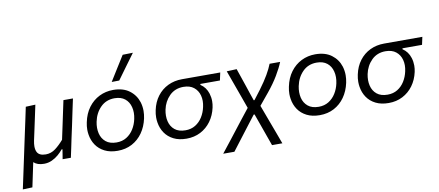

<svg xmlns="http://www.w3.org/2000/svg" viewBox="-90 -1119 3750 1640"><g transform="rotate(-10 1785.5 -299.0)"><path d="M-8 195Q3.5 141 15 87.5Q26 34.5 39.5 -27L91.5 -271Q105.5 -335.5 116.8 -388.5Q128 -441.5 139.5 -496L223 -499.5Q211 -444.5 200 -391.5Q188.5 -338 176 -279.5L158.5 -198.5Q153 -171.5 153 -150Q153 -120.5 163 -100.5Q180.5 -65.5 238 -65.5Q284 -65.5 322 -94.2Q360 -123 395.5 -164.5L420 -279Q432.5 -338 443.5 -390Q454.5 -441.5 466 -496H548.5Q536.5 -441 525.5 -388.5Q514.5 -335.5 501 -271.5L476.5 -158.5Q469.5 -124 461 -83.8Q452.5 -43.5 443 0H371.5L378.5 -42Q381.5 -63 385 -84H377Q360.5 -62.5 335.2 -40.5Q310 -18.5 278 -3.8Q246 11 209.5 11Q151 11 120 -19Q108 37.5 97.5 87.5Q87 137.5 75.5 192Z M848.5 11Q782.5 11 735.8 -12.8Q689 -36.5 661.5 -77Q634 -117.5 626 -169Q622.5 -190 622.5 -211.5Q622.5 -242.5 629.5 -274.5Q644.5 -348.5 683.5 -400.8Q722.5 -453 778 -480.5Q833.5 -508 898.5 -508Q984 -508 1038.2 -467.8Q1092.5 -427.5 1113 -362.5Q1124 -326 1124 -287Q1124 -255.5 1117 -222.5Q1102 -152.5 1065 -100Q1028 -47.5 972.8 -18.2Q917.5 11 848.5 11ZM851.5 -61Q900.5 -61 937.8 -84Q975 -107 999.2 -145.8Q1023.5 -184.5 1033.5 -232Q1039.5 -260 1039.5 -285.5Q1039.5 -311.5 1033.5 -334.5Q1022 -381 987.8 -408.5Q953.5 -436 898 -436Q824.5 -436 776.2 -387.2Q728 -338.5 713 -265Q707.5 -238 707.5 -213Q707.5 -188 713 -164.5Q724 -118 758.5 -89.5Q793 -61 851.5 -61ZM899 -577Q932.5 -631 965.5 -684Q998.5 -737 1031.5 -789.5L1120.5 -791.5Q1080.5 -737.5 1041.8 -684.2Q1003 -631 964.5 -578Z M1446 11Q1380 11 1333.2 -12.8Q1286.5 -36.5 1259 -77Q1231.5 -117.5 1223.5 -169Q1220 -190 1220 -211.5Q1220 -242.5 1227 -274.5Q1241.5 -343.5 1279.2 -393.2Q1317 -443 1372.2 -469.5Q1427.5 -496 1494 -496H1826L1811.5 -429H1642L1640.5 -421Q1687.5 -390.5 1705.5 -333Q1715.5 -300.5 1715.5 -266Q1715.5 -239.5 1709.5 -212Q1695 -145.5 1658.2 -95.2Q1621.5 -45 1567.2 -17Q1513 11 1446 11ZM1449 -61Q1498 -61 1535 -83.8Q1572 -106.5 1596.2 -145.2Q1620.5 -184 1630.5 -231.5Q1636.5 -258.5 1636.5 -283Q1636.5 -307.5 1630.5 -330Q1618.5 -375 1584.2 -402.2Q1550 -429.5 1494 -429.5Q1421 -429.5 1373 -381.8Q1325 -334 1310.5 -264Q1305 -237 1305 -212Q1305 -187 1310.5 -164Q1321.5 -117.5 1356 -89.2Q1390.5 -61 1449 -61Z M1730.5 192Q1764.5 148.5 1815.5 84Q1866 19 1926 -58L2004.5 -157.5L1969 -256.5Q1947.5 -316 1925.5 -377Q1903.5 -437.5 1882.5 -496L1969 -499.5Q1980 -467 1994.5 -425Q2008.5 -382.5 2022.5 -342.5L2045 -275L2066.5 -212.5H2073L2132.5 -290.5Q2181.5 -356.5 2210.2 -406.5Q2239 -456.5 2254 -496H2345.5Q2326 -447 2289 -384.8Q2252 -322.5 2197 -255.5L2114.5 -155.5L2166 -17Q2192.5 54.5 2210 101Q2227 147 2243.5 192H2154Q2138 148 2122.5 104Q2107 60 2090.5 14L2052.5 -92H2045L1988.5 -18.5Q1934.5 52 1895.5 103Q1856.5 154 1827.5 192Z M2601.5 11Q2535.5 11 2488.8 -12.8Q2442 -36.5 2414.5 -77Q2387 -117.5 2379 -169Q2375.5 -190 2375.5 -211.5Q2375.5 -242.5 2382.5 -274.5Q2397.5 -348.5 2436.5 -400.8Q2475.5 -453 2531 -480.5Q2586.5 -508 2651.5 -508Q2737 -508 2791.2 -467.8Q2845.5 -427.5 2866 -362.5Q2877 -326 2877 -287Q2877 -255.5 2870 -222.5Q2855 -152.5 2818 -100Q2781 -47.5 2725.8 -18.2Q2670.5 11 2601.5 11ZM2604.5 -61Q2653.5 -61 2690.8 -84Q2728 -107 2752.2 -145.8Q2776.5 -184.5 2786.5 -232Q2792.5 -260 2792.5 -285.5Q2792.5 -311.5 2786.5 -334.5Q2775 -381 2740.8 -408.5Q2706.5 -436 2651 -436Q2577.5 -436 2529.2 -387.2Q2481 -338.5 2466 -265Q2460.5 -238 2460.5 -213Q2460.5 -188 2466 -164.5Q2477 -118 2511.5 -89.5Q2546 -61 2604.5 -61Z M3199 11Q3133 11 3086.2 -12.8Q3039.5 -36.5 3012 -77Q2984.5 -117.5 2976.5 -169Q2973 -190 2973 -211.5Q2973 -242.5 2980 -274.5Q2994.5 -343.5 3032.2 -393.2Q3070 -443 3125.2 -469.5Q3180.5 -496 3247 -496H3579L3564.5 -429H3395L3393.5 -421Q3440.5 -390.5 3458.5 -333Q3468.5 -300.5 3468.5 -266Q3468.5 -239.5 3462.5 -212Q3448 -145.5 3411.2 -95.2Q3374.5 -45 3320.2 -17Q3266 11 3199 11ZM3202 -61Q3251 -61 3288 -83.8Q3325 -106.5 3349.2 -145.2Q3373.5 -184 3383.5 -231.5Q3389.5 -258.5 3389.5 -283Q3389.5 -307.5 3383.5 -330Q3371.5 -375 3337.2 -402.2Q3303 -429.5 3247 -429.5Q3174 -429.5 3126 -381.8Q3078 -334 3063.5 -264Q3058 -237 3058 -212Q3058 -187 3063.5 -164Q3074.5 -117.5 3109 -89.2Q3143.5 -61 3202 -61Z"/></g></svg>

Font: Heraclito
Style: Italic
Weight: 400
Italic angle: -12°
Designer: Kostas Bartsokas (font) & Cristiano Sobral (main changes)
Foundry: Kostas Bartsokas (font) & Cristiano Sobral (main changes)
Version: Version 1.00;July 8, 2020;FontCreator 13.0.0.2655 64-bit